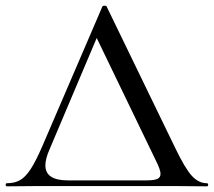

<svg xmlns="http://www.w3.org/2000/svg" viewBox="-25 -656 754 677"><path d="M0 -10Q27 -10 46 -21Q65 -32 83 -59.5Q101 -87 124 -140L336 -633Q338 -636 344 -636Q350 -636 351 -633L592 -136Q627 -63 651 -36.5Q675 -10 704 -10Q709 -10 709 -4.5Q709 1 704 1L585 0H113L0 1Q-5 1 -5 -4.5Q-5 -10 0 -10ZM492 -20Q518 -20 529.5 -25Q541 -30 541 -43Q541 -57 526 -87L316 -522L150 -130Q135 -96 135 -73Q135 -20 214 -20Z"/></svg>

Font: Cormorant Infant Medium
Style: Regular
Weight: 500
Designer: Christian Thalmann (Catharsis Fonts)
Version: Version 3.000